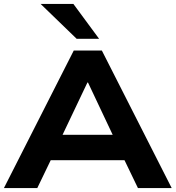

<svg xmlns="http://www.w3.org/2000/svg" viewBox="-21 -964 900 984"><path d="M-1 0 357 -705H501L859 0H686L592 -195L663 -143H194L264 -195L170 0ZM427 -541 281 -234 249 -273H608L575 -234L430 -541ZM372 -765 187 -944H355L487 -765Z"/></svg>

Font: Nunito Sans 10pt SemiExpanded ExtraBold
Style: Regular
Weight: 800
Width: 6
Designer: Vernon Adams
Foundry: Vernon Adams
Version: Version 3.101;gftools[0.9.27]